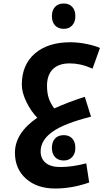

<svg xmlns="http://www.w3.org/2000/svg" viewBox="-20 -745 633 1091"><path d="M293 326.2Q190.4 326.2 127.7 270.3Q64.9 214.4 64.9 123Q64.9 11.2 191.9 -76.2Q156.7 -111.3 130.4 -165Q104 -218.8 104 -264.2Q104 -376.5 178 -440.7Q252 -504.9 379.9 -504.9Q423.8 -504.9 471.9 -495.1Q520 -485.4 547.9 -472.2L505.9 -355Q466.3 -372.1 436.3 -378.4Q406.2 -384.8 376 -384.8Q313.5 -384.8 280.3 -351.8Q247.1 -318.8 247.1 -257.8Q247.1 -215.8 257.3 -186.3Q267.6 -156.7 288.1 -128.9Q374.5 -167.5 461.9 -194.8L497.1 -82Q343.8 -43.5 277.3 4.4Q210.9 52.2 210.9 115.2Q210.9 156.7 239.5 180.4Q268.1 204.1 323.2 204.1Q390.1 204.1 470.2 183.1L486.8 292Q389.6 326.2 293 326.2ZM342.3 -581.1Q311 -581.1 293 -600.3Q274.9 -619.6 274.9 -652.8Q274.9 -686.5 292.7 -705.8Q310.5 -725.1 342.3 -725.1Q372.6 -725.1 390.4 -706.1Q408.2 -687 408.2 -652.8Q408.2 -619.6 389.9 -600.3Q371.6 -581.1 342.3 -581.1ZM342.3 167Q311 167 293 147.7Q274.9 128.4 274.9 95.2Q274.9 61.5 292.7 42.2Q310.5 22.9 342.3 22.9Q372.6 22.9 390.4 42Q408.2 61 408.2 95.2Q408.2 128.4 389.9 147.7Q371.6 167 342.3 167Z"/></svg>

Font: Noto Sans Kufi Arabic
Style: Bold
Weight: 700
Designer: Monotype Design team
Foundry: Monotype Imaging Inc.
Version: Version 1.02